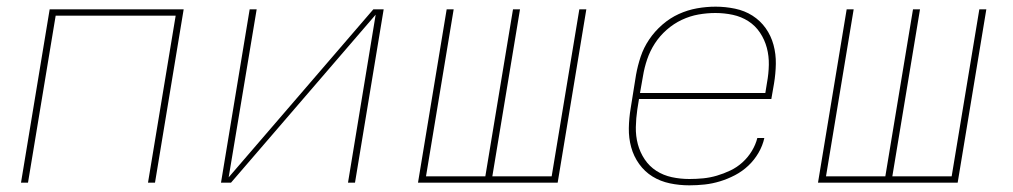

<svg xmlns="http://www.w3.org/2000/svg" viewBox="-20 -548 3040 576"><path d="M43 0 129 -520H531L445 0H424L507 -501H147L64 0Z M643 0 729 -520H750L666 -16L1100 -520H1131L1045 0H1024L1107 -504L673 0Z M1234 0 1320 -520H1341L1258 -19H1436L1519 -520H1540L1457 -19H1635L1718 -520H1739L1653 0Z M2048 8Q2018 8 1989.5 2Q1961 -4 1937.5 -18.5Q1914 -33 1897.5 -56Q1881 -79 1873.5 -106.5Q1866 -134 1866.5 -163.5Q1867 -193 1872 -223L1888 -323Q1893 -351 1902 -378Q1911 -405 1927.5 -429.5Q1944 -454 1967 -474Q1990 -494 2016.5 -506Q2043 -518 2071 -523Q2099 -528 2127 -528Q2156 -528 2185 -522Q2214 -516 2237.5 -501Q2261 -486 2277 -463.5Q2293 -441 2300.5 -413.5Q2308 -386 2307.5 -356.5Q2307 -327 2302 -297L2294 -251H1897L1892 -220Q1888 -193 1887.5 -166.5Q1887 -140 1893.5 -115.5Q1900 -91 1914 -70Q1928 -49 1949 -35.5Q1970 -22 1995.5 -16.5Q2021 -11 2048 -11Q2069 -11 2089.5 -13Q2110 -15 2130.5 -21Q2151 -27 2171 -36.5Q2191 -46 2207.5 -61Q2224 -76 2235.5 -95Q2247 -114 2252 -134H2273Q2268 -111 2255.5 -89.5Q2243 -68 2225 -51Q2207 -34 2185 -22.5Q2163 -11 2140 -4Q2117 3 2094 5.5Q2071 8 2048 8ZM1900 -269H2276L2281 -300Q2286 -327 2286.5 -353.5Q2287 -380 2280.5 -404.5Q2274 -429 2260 -450Q2246 -471 2225 -484.5Q2204 -498 2178.5 -503.5Q2153 -509 2126 -509Q2101 -509 2075.5 -504.5Q2050 -500 2025.5 -488.5Q2001 -477 1980 -458.5Q1959 -440 1944.5 -417.5Q1930 -395 1921.5 -370Q1913 -345 1909 -320Z M2434 0 2520 -520H2541L2458 -19H2636L2719 -520H2740L2657 -19H2835L2918 -520H2939L2853 0Z"/></svg>

Font: Iosevka SS04 Th Ex Obl
Style: Regular
Weight: 100
Width: 7
Italic angle: -9°
Monospace: yes
Designer: Belleve Invis
Foundry: Belleve Invis
Version: Version 19.0.0; ttfautohint (v1.8.4)